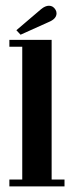

<svg xmlns="http://www.w3.org/2000/svg" viewBox="-20 -666 262 686"><path d="M13.5 0V-24.5H59.5V-499H13.5V-523.5H164.5V-24.5H210.5V0ZM53.5 -542 38.5 -558 126.5 -633Q141.5 -645.5 155 -645.5Q170 -645.5 178.5 -631Q182 -625 182 -618.5Q182 -598.5 153.5 -587Z"/></svg>

Font: Imbue 50pt SemiBold
Style: Regular
Weight: 600
Designer: Tyler Finck
Foundry: Etcetera Type Company
Version: Version 1.102; ttfautohint (v1.8.3)